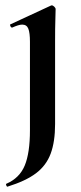

<svg xmlns="http://www.w3.org/2000/svg" viewBox="-20 -416 303 718"><path d="M188 -382Q188 -370 187 -342Q186 -314 186 -262V48Q186 114 169.5 158.5Q153 203 114.5 232Q76 261 8 282Q6 283 3.5 277.5Q1 272 4 271Q53 250 72.5 203Q92 156 92 71V-260Q92 -293 86 -308.5Q80 -324 63 -324Q56 -324 46.5 -321Q37 -318 26 -313Q22 -312 19 -318Q16 -324 19 -325L170 -395Q172 -396 173 -396Q178 -396 183 -391Q188 -386 188 -382Z"/></svg>

Font: Cormorant
Style: Bold
Weight: 700
Designer: Christian Thalmann (Catharsis Fonts)
Foundry: Catharsis Fonts
Version: Version 4.000